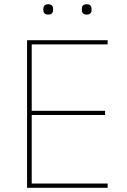

<svg xmlns="http://www.w3.org/2000/svg" viewBox="-20 -888 601 908"><path d="M208 -819C225 -819 231 -829 231 -840V-847C231 -858 225 -868 208 -868C191 -868 185 -858 185 -847V-840C185 -829 191 -819 208 -819ZM390 -819C407 -819 413 -829 413 -840V-847C413 -858 407 -868 390 -868C373 -868 367 -858 367 -847V-840C367 -829 373 -819 390 -819ZM489 0V-20H130V-344H477V-364H130V-678H489V-698H108V0Z"/></svg>

Font: IBM Plex Sans Thai Looped Thin
Style: Regular
Weight: 100
Designer: Mike Abbink, Paul van der Laan, Pieter van Rosmalen, Ben Mitchell, Mark Frömberg
Foundry: Bold Monday
Version: Version 1.1